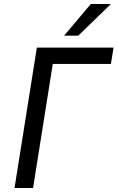

<svg xmlns="http://www.w3.org/2000/svg" viewBox="-20 -944 590 964"><path d="M53 0 165 -705H550L537 -623H245L146 0ZM302 -765 436 -924H537L373 -765Z"/></svg>

Font: Nunito Sans 7pt Condensed Medium
Style: Italic
Weight: 500
Width: 3
Italic angle: -9°
Designer: Vernon Adams
Foundry: Vernon Adams
Version: Version 3.101;gftools[0.9.27]